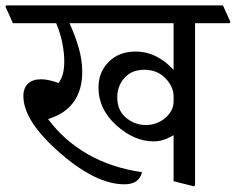

<svg xmlns="http://www.w3.org/2000/svg" viewBox="-47 -669 859 699"><path d="M585 -317.9Q585 -353 555.4 -384Q525.9 -415 478 -415Q432.6 -415 406.2 -385.5Q379.9 -356 379.9 -314.9Q379.9 -267.1 411.6 -240.5Q443.4 -213.9 483.4 -213.9Q524.9 -213.9 554.9 -239.7Q585 -265.6 585 -300.3ZM663.1 -584.5V5.9L658.7 9.3L585 -9.3V-176.8Q564 -164.6 546.9 -159.4Q529.8 -154.3 511.7 -154.3Q441.4 -154.3 376.5 -212.9Q311.5 -271.5 311.5 -350.1Q311.5 -406.7 349.1 -444.1Q386.7 -481.4 447.3 -481.4Q484.9 -481.4 519.5 -464.8Q554.2 -448.2 585 -414.6V-584.5H206.1Q226.6 -539.6 239.5 -495.1Q252.4 -450.7 252.4 -406.7Q252.4 -340.8 220.9 -297.4Q189.5 -253.9 127.9 -235.8Q185.5 -157.7 271.5 -108.2Q357.4 -58.6 470.2 -42Q463.9 -19 448 -8.5Q432.1 2 405.8 2Q301.8 2 169.9 -113.5Q38.1 -229 38.1 -319.3Q38.1 -348.6 54.9 -364.5Q71.8 -380.4 102.5 -380.4Q117.2 -380.4 133.3 -376.7Q149.4 -373 166 -366.7Q177.2 -381.3 182.1 -400.9Q187 -420.4 187 -445.3Q187 -474.6 180.2 -510.7Q173.3 -546.9 157.7 -584.5H0L-27.3 -645L-24.4 -649.4H764.6L792 -588.9L789.1 -584.5Z"/></svg>

Font: Sitara
Style: Regular
Weight: 400
Designer: Neelakash Kshetrimayum
Foundry: Neelakash Kshetrimayum
Version: Version 1.000;PS Version 1.000;PS 1.0;hotconv 1.;hotconv 1.0